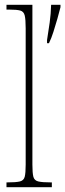

<svg xmlns="http://www.w3.org/2000/svg" viewBox="-20 -780 272 800"><path d="M7 0V-20H10Q47 -20 63 -24Q79 -28 83 -43.5Q87 -59 87 -94V-662Q87 -699 83 -715.5Q79 -732 64.5 -736Q50 -740 20 -740H7V-760H115V-94Q115 -59 119 -43.5Q123 -28 139.5 -24Q156 -20 192 -20H196V0ZM176 -613Q182 -650 187 -686Q192 -722 193 -760H232V-750Q227 -729 219 -701.5Q211 -674 202.5 -647Q194 -620 184 -600H176Z"/></svg>

Font: Noto Serif Ethiopic ExtraCondensed Thin
Style: Regular
Weight: 100
Width: 2
Designer: Monotype Design Team
Foundry: Monotype Imaging Inc.
Version: Version 2.102; ttfautohint (v1.8.4.7-5d5b)